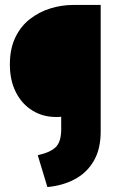

<svg xmlns="http://www.w3.org/2000/svg" viewBox="-20 -708 493 778"><path d="M172 50 133 -79Q186 -91 207 -113Q228 -135 228 -184V-235Q223 -234 217.5 -234Q212 -234 206 -234Q154 -234 111.5 -260Q69 -286 44.5 -334Q20 -382 20 -447Q20 -510 42 -556Q64 -602 101.5 -631Q139 -660 184.5 -674Q230 -688 278 -688H388V-175Q388 -104 360 -56Q332 -8 283.5 18Q235 44 172 50Z"/></svg>

Font: Roundo Variable
Style: Regular
Weight: 200
Designer: Shiva Nallaperumal
Foundry: Indian Type Foundry
Version: Version 2.000